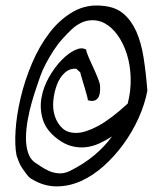

<svg xmlns="http://www.w3.org/2000/svg" viewBox="-20 -622 593 684"><path d="M39 -68Q32 -103 35.5 -157.5Q39 -212 53.5 -273.5Q68 -335 94 -396.5Q120 -458 157 -506Q194 -554 242 -581Q290 -608 348 -601Q392 -597 420 -573Q448 -549 465.5 -510Q483 -471 491.5 -417Q500 -363 505 -299Q496 -251 474 -202Q452 -153 420.5 -109.5Q389 -66 350 -31Q311 4 268.5 23Q226 42 181.5 42Q137 42 95 17Q85 12 76.5 1Q68 -10 60 -21.5Q52 -33 47 -46Q42 -59 39 -68ZM229 -13Q279 -38 316 -69Q353 -100 379 -136Q356 -121 332.5 -110.5Q309 -100 284.5 -97.5Q260 -95 235 -101.5Q210 -108 185 -127Q145 -157 133 -195Q121 -233 127.5 -272Q134 -311 154.5 -347Q175 -383 199.5 -408Q224 -433 248 -444Q272 -455 287 -445Q288 -436 295.5 -418.5Q303 -401 311.5 -383Q320 -365 327 -347.5Q334 -330 336 -321Q337 -311 336.5 -299Q336 -287 332 -278Q328 -269 318.5 -264.5Q309 -260 293 -265Q293 -270 289 -284Q285 -298 280.5 -313.5Q276 -329 271.5 -343.5Q267 -358 266 -364L252 -377Q229 -379 211 -363Q193 -347 183 -320.5Q173 -294 170 -264Q167 -234 175.5 -208Q184 -182 202.5 -165Q221 -148 252.5 -148.5Q284 -149 329 -173Q374 -197 435 -253Q447 -300 445.5 -345.5Q444 -391 432 -429Q420 -467 399.5 -496Q379 -525 353 -539Q327 -553 296.5 -549Q266 -545 236 -518Q220 -503 202.5 -483.5Q185 -464 170.5 -441.5Q156 -419 143.5 -395.5Q131 -372 123 -349Q119 -337 110.5 -312.5Q102 -288 93.5 -258.5Q85 -229 79 -196Q73 -163 72.5 -133Q72 -103 80 -78Q88 -53 109 -40Q125 -29 139.5 -20.5Q154 -12 168.5 -8Q183 -4 197.5 -4.5Q212 -5 229 -13Z"/></svg>

Font: Liu Jian Mao Cao
Style: Regular
Weight: 400
Designer: ZhongQi
Foundry: ZhongQi
Version: Version 1.001